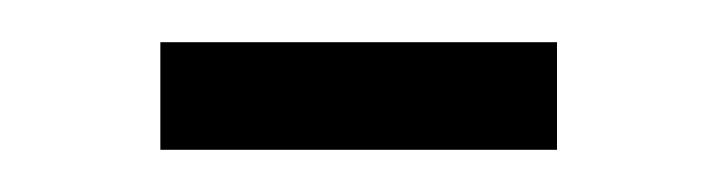

<svg xmlns="http://www.w3.org/2000/svg" viewBox="-20 -614 340 91"><path d="M244 -543V-594H56V-543Z"/></svg>

Font: Stint Ultra Condensed
Style: Regular
Weight: 400
Width: 1
Designer: Astigmatic (AOETI)
Foundry: Astigmatic (AOETI)
Version: Version 1.000